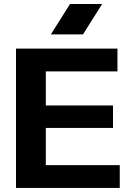

<svg xmlns="http://www.w3.org/2000/svg" viewBox="-20 -943 654 960"><path d="M209.1 -117.5V-303.3H545V-415.6H209.1V-585.9H567.3V-700.1H60V-3.3H578.8V-117.5ZM490.7 -922.9H330.1L234.2 -770.9H394.8Z"/></svg>

Font: Diatome
Style: Bold
Weight: 700
Designer: 15.100.17
Foundry: 15.100.17
Version: Version 1.004;Fontself Maker 3.5.8